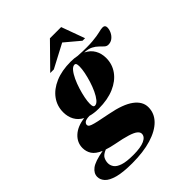

<svg xmlns="http://www.w3.org/2000/svg" viewBox="-344 -881 1263 1263"><g transform="rotate(-45 287.0 -250.0)"><path d="M143 232.5Q57 232.5 7.5 218.8Q-42 205 -62.8 182.2Q-83.5 159.5 -83.5 133Q-83.5 100 -52.2 76Q-21 52 62.5 37Q16.5 17 -0.8 -10Q-18 -37 -18 -70Q-18 -120.5 21.2 -156.8Q60.5 -193 129.5 -201.5Q93.5 -220.5 76 -252.8Q58.5 -285 58.5 -326Q58.5 -384 91.5 -429.5Q124.5 -475 185.2 -501Q246 -527 329 -527Q362 -527 390 -521Q475.5 -516 524.2 -520.5Q573 -525 597.5 -531.5Q622 -538 636 -538Q659 -538 659 -515.5Q659 -496.5 649.5 -476.5Q640 -456.5 623 -443.2Q606 -430 583.5 -430Q568.5 -430 556.8 -440.8Q545 -451.5 530.5 -466.2Q516 -481 493.5 -492.8Q471 -504.5 434.5 -506.5Q473.5 -487.5 492.5 -454.2Q511.5 -421 511.5 -378.5Q511.5 -320.5 478.5 -275Q445.5 -229.5 385 -203.5Q324.5 -177.5 241 -177.5Q198 -177.5 164 -187.5Q131 -186.5 120.2 -177.5Q109.5 -168.5 109.5 -158Q109.5 -151.5 113.5 -146.2Q117.5 -141 132.2 -135.5Q147 -130 178.2 -123Q209.5 -116 264.5 -105.5Q374.5 -84.5 426.8 -45.5Q479 -6.5 479 46.5Q479 103 438.2 144.8Q397.5 186.5 322.2 209.5Q247 232.5 143 232.5ZM237 -209Q253.5 -209 269.5 -228.2Q285.5 -247.5 299.8 -278Q314 -308.5 324.8 -343Q335.5 -377.5 341.8 -409.2Q348 -441 348 -462Q348 -482 344.2 -488.8Q340.5 -495.5 333 -495.5Q316.5 -495.5 300.5 -476.2Q284.5 -457 270.2 -426.5Q256 -396 245.2 -361.5Q234.5 -327 228.2 -295.2Q222 -263.5 222 -242.5Q222 -222.5 225.8 -215.8Q229.5 -209 237 -209ZM29.5 119Q29.5 139 42.2 157.5Q55 176 89 187.5Q123 199 186.5 199Q255 199 290 183Q325 167 325 139.5Q325 124.5 309.5 111.8Q294 99 256.2 87Q218.5 75 151.5 62.5Q113 55 84 45Q49 59 39.2 78.5Q29.5 98 29.5 119ZM181 -569 341 -732H445.5L505 -569H481.5L378.5 -655.5L214.5 -569Z"/></g></svg>

Font: Newsreader 72pt ExtraBold
Style: Italic
Weight: 800
Italic angle: -17°
Designer: Hugues Gentile
Foundry: Production Type
Version: Version 1.003; ttfautohint (v1.8.3)